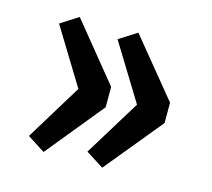

<svg xmlns="http://www.w3.org/2000/svg" viewBox="-79 -636 758 688"><g transform="rotate(15 300.0 -291.5)"><path d="M416 -291 288 -499.5 354 -541.5 528.5 -328.5V-253L354 -40.5L288 -82.5ZM198.5 -291 71 -499.5 136.5 -541.5 310 -328.5V-253L136.5 -40.5L71 -82.5Z"/></g></svg>

Font: Fira Code Light Medium
Style: Regular
Weight: 500
Monospace: yes
Version: Version 5.002